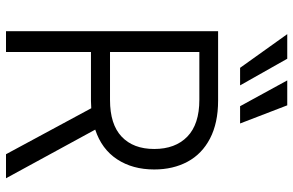

<svg xmlns="http://www.w3.org/2000/svg" viewBox="-189 -789 978 640"><g transform="rotate(90 300.0 -469.0)"><path d="M84 -707H315.4Q389.6 -707 441.4 -680.2Q493.2 -653.3 519 -605.2Q544.9 -557.1 544.9 -494.1Q544.9 -421.9 511 -370.4Q477.1 -318.8 412.1 -297.4L574.2 0H494.1L340.8 -284.2L316.4 -283.2H153.3V0H84ZM313.5 -346.7Q394.5 -346.7 435.5 -385.5Q476.6 -424.3 476.6 -494.1Q476.6 -564.5 435.3 -604.5Q394 -644.5 312.5 -644.5H153.3V-346.7ZM93.8 -937.5H175.8L264.6 -780.3H206.1ZM248 -937.5H331.1L391.6 -780.3H334Z"/></g></svg>

Font: Pretendard Std Light
Style: Regular
Weight: 300
Designer: Base glyphs from Inter by Rasmus Andersson; Hangeul glyphs from Noto Sans CJK(Source Han Sans) by Jang Soo-young and Kan
Foundry: Kil Hyung-jin
Version: Version 1.309